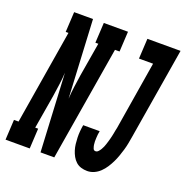

<svg xmlns="http://www.w3.org/2000/svg" viewBox="-188 -856 952 985"><g transform="rotate(20 288.0 -363.5)"><path d="M-56 0 -50 -110H-25L60 -625H45L51 -735H154L176 -308Q178 -342 182.5 -375Q187 -408 192 -441L223 -625H207L213 -735H345L339 -625H314L210 0H135L113 -427Q111 -393 106.5 -360Q102 -327 97 -294L66 -110H82L76 0ZM392 8Q374 8 358 3Q342 -2 330 -13Q318 -24 310 -38.5Q302 -53 297 -69Q292 -85 290 -102Q288 -119 287.5 -136.5Q287 -154 288.5 -171.5Q290 -189 293 -206H383Q381 -197 380 -187.5Q379 -178 378.5 -168Q378 -158 378 -148.5Q378 -139 379.5 -130Q381 -121 384.5 -111.5Q388 -102 398 -102Q406 -102 412.5 -109Q419 -116 423.5 -123.5Q428 -131 431.5 -139Q435 -147 437.5 -155Q440 -163 442.5 -171Q445 -179 447 -187Q449 -195 451 -203Q453 -211 454.5 -219.5Q456 -228 457.5 -236Q459 -244 461 -252L522 -625H445L451 -735H632L549 -234Q546 -216 542.5 -197.5Q539 -179 533.5 -160.5Q528 -142 521.5 -123.5Q515 -105 506.5 -87.5Q498 -70 487 -53Q476 -36 461.5 -22Q447 -8 429 0Q411 8 392 8Z"/></g></svg>

Font: Iosevka Slab XBdExObl
Style: Regular
Weight: 800
Width: 7
Italic angle: -9°
Monospace: yes
Designer: Belleve Invis
Foundry: Belleve Invis
Version: Version 11.1.0; ttfautohint (v1.8.3)